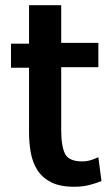

<svg xmlns="http://www.w3.org/2000/svg" viewBox="-20 -700 419 734"><path d="M368 -8 356 -99Q341 -92 326 -87.5Q311 -83 294 -83Q244 -83 229 -111.5Q214 -140 214 -204V-443H356V-536H214V-680H91V-533H22V-441H91V-194Q91 -155 97.5 -117.5Q104 -80 122.5 -50.5Q141 -21 175 -3.5Q209 14 264 14Q297 14 324.5 6.5Q352 -1 368 -8Z"/></svg>

Font: Repo DemiBold
Style: Regular
Weight: 600
Designer: Stefan Peev
Foundry: Context Ltd
Version: Version 1.502